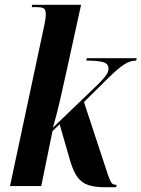

<svg xmlns="http://www.w3.org/2000/svg" viewBox="-20 -780 593 805"><path d="M419 5Q378 5 350.5 -4Q323 -13 305.5 -36.5Q288 -60 275 -103L230 -259L200 -230L153 0H22L167 -680Q172 -702 172 -720Q172 -739 164 -744.5Q156 -750 134 -750H113L115 -760H320L257 -473Q246 -423 232.5 -363.5Q219 -304 202 -245L378 -414Q402 -436 418.5 -456Q435 -476 435 -492Q435 -514 410.5 -520Q386 -526 342 -526L344 -536H553L551 -526Q526 -526 501 -510Q476 -494 435 -454L332 -352L432 -49Q441 -23 447 -14Q453 -5 469 -5L467 5Z"/></svg>

Font: Noto Serif Display ExtraCondensed
Style: Bold Italic
Weight: 700
Width: 2
Italic angle: -12°
Designer: Monotype Design Team
Foundry: Monotype Imaging Inc.
Version: Version 2.009